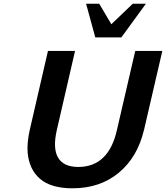

<svg xmlns="http://www.w3.org/2000/svg" viewBox="-20 -995 889 1028"><path d="M761.2 -975.1 629.9 -794.9H490.2L440.9 -975.1H511.2L576.2 -865.2L690.9 -975.1ZM751 -298.8V-299.8Q716.8 -153.8 616.2 -70.3Q515.6 13.2 368.2 13.2Q253.9 13.2 194.8 -37.1Q135.7 -87.4 127.9 -179.2Q124 -230 139.2 -298.8L236.8 -722.2H381.8L284.2 -298.8Q261.7 -200.7 291 -150.9Q320.3 -101.1 398.9 -101.1Q561.5 -101.1 606 -298.8L704.1 -722.2H849.1Z"/></svg>

Font: Perun
Style: Bold Italic
Weight: 700
Italic angle: -12°
Foundry: Copyright (c) Stefan Peev, Context Ltd, 2016
Version: Version 001.000